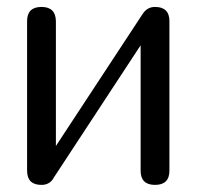

<svg xmlns="http://www.w3.org/2000/svg" viewBox="-20 -520 553 540"><path d="M456.5 -40Q456.5 0 416 0Q375.5 0 375.5 -40V-392.6L132.3 -22Q121.1 0 96.7 0Q56.2 0 56.2 -40V-460.4Q56.2 -500.5 96.7 -500.5Q136.7 -500.5 137.2 -460.4V-109.4L381.3 -481L383.8 -484.4Q396 -500.5 416 -500.5Q456.5 -500.5 456.5 -460.4Z"/></svg>

Font: inglobal
Style: Regular
Weight: 400
Designer: Andrey Kochetov, Denis Davydov, Evgeny Yurtaev
Foundry: inglobal
Version: Version 1.00 September 25, 2014, initial release